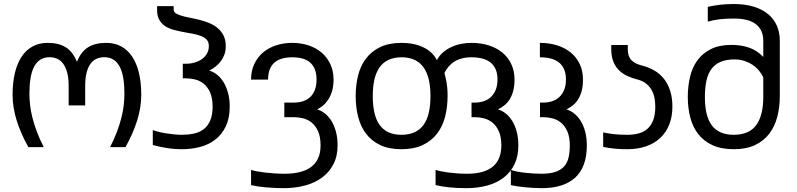

<svg xmlns="http://www.w3.org/2000/svg" viewBox="-20 -747 4046 975"><path d="M412.6 -211.9H328.6V-309.6Q328.6 -351.6 320.8 -379.6Q313 -407.7 299.8 -424.8Q286.6 -441.9 269 -449.2Q251.5 -456.5 232.4 -456.5Q203.6 -456.5 184.1 -443.6Q164.6 -430.7 152.3 -406.5Q140.1 -382.3 134.8 -348.1Q129.4 -314 129.4 -271.5Q129.4 -243.7 132.8 -213.1Q136.2 -182.6 144.8 -148.9Q153.3 -115.2 167.2 -78.1Q181.2 -41 202.1 0H124Q85.4 -68.8 64.7 -135Q43.9 -201.2 43.9 -266.1Q43.9 -327.1 55.4 -375.7Q66.9 -424.3 89.4 -458.5Q111.8 -492.7 145 -511Q178.2 -529.3 222.2 -529.3Q277.8 -529.3 313.7 -507.1Q349.6 -484.9 370.6 -433.1Q391.6 -484.9 427.5 -507.1Q463.4 -529.3 519 -529.3Q563 -529.3 596.2 -511Q629.4 -492.7 651.9 -458.5Q674.3 -424.3 685.8 -375.7Q697.3 -327.1 697.3 -266.1Q697.3 -201.2 676.5 -135Q655.8 -68.8 617.2 0H539.1Q560.1 -41 574 -78.1Q587.9 -115.2 596.4 -148.9Q605 -182.6 608.4 -213.1Q611.8 -243.7 611.8 -271.5Q611.8 -314 606.4 -348.1Q601.1 -382.3 588.9 -406.5Q576.7 -430.7 556.9 -443.6Q537.1 -456.5 508.8 -456.5Q489.3 -456.5 471.7 -449.2Q454.1 -441.9 440.9 -424.8Q427.7 -407.7 420.2 -379.6Q412.6 -351.6 412.6 -309.6Z M908.2 -349.1V-423.3H924.8Q947.3 -423.3 968.3 -429.4Q989.3 -435.5 1005.4 -447Q1021.5 -458.5 1031 -475.1Q1040.5 -491.7 1040.5 -513.2Q1040.5 -533.7 1029.3 -545.7Q1018.1 -557.6 999.5 -564.7Q981 -571.8 957.3 -575.9Q933.6 -580.1 909.2 -584.7Q884.8 -589.4 861.1 -595.7Q837.4 -602.1 818.8 -614.3Q800.3 -626.5 789.1 -645.8Q777.8 -665 777.8 -695.3V-715.8H861.8V-698.2Q861.8 -686.5 873.3 -679.2Q884.8 -671.9 903.3 -666.5Q921.9 -661.1 945.6 -656.7Q969.2 -652.3 994.1 -646Q1019 -639.6 1042.7 -629.9Q1066.4 -620.1 1085 -604.7Q1103.5 -589.4 1115 -566.9Q1126.5 -544.4 1126.5 -512.2Q1126.5 -487.8 1118.9 -468.3Q1111.3 -448.7 1099.4 -433.6Q1087.4 -418.5 1072.5 -407.2Q1057.6 -396 1042.5 -388.7Q1063 -382.8 1082 -367.9Q1101.1 -353 1115.2 -329.8Q1129.4 -306.6 1137.9 -275.4Q1146.5 -244.1 1146.5 -206.1Q1146.5 -147.5 1127 -106.2Q1107.4 -64.9 1074.2 -38.8Q1041 -12.7 996.8 -1Q952.6 10.7 903.3 10.7Q864.7 10.7 826.4 4.6Q788.1 -1.5 755.9 -10.7V-86.4Q767.6 -82 784.9 -77.6Q802.2 -73.2 822 -70.1Q841.8 -66.9 862.8 -64.7Q883.8 -62.5 903.3 -62.5Q934.6 -62.5 963.1 -68.4Q991.7 -74.2 1012.9 -89.8Q1034.2 -105.5 1046.9 -133.5Q1059.6 -161.6 1059.6 -205.6Q1059.6 -249.5 1046.9 -277.6Q1034.2 -305.7 1014.6 -321.5Q995.1 -337.4 971.4 -343.3Q947.8 -349.1 926.3 -349.1Z M1607.9 -8.3Q1607.9 -52.2 1595.2 -80.3Q1582.5 -108.4 1563 -124.3Q1543.5 -140.1 1519.8 -146Q1496.1 -151.9 1474.6 -151.9H1423.8V-226.1H1473.1Q1498 -226.1 1518.8 -232.9Q1539.6 -239.7 1554.9 -253.9Q1570.3 -268.1 1578.9 -290.3Q1587.4 -312.5 1587.4 -343.3Q1587.4 -374 1578.6 -395.5Q1569.8 -417 1553.7 -430.4Q1537.6 -443.8 1514.9 -450Q1492.2 -456.1 1464.4 -456.1Q1436.5 -456.1 1413.8 -450Q1391.1 -443.8 1375 -430.4Q1358.9 -417 1350.1 -395.3Q1341.3 -373.5 1341.3 -342.8H1254.9Q1254.9 -387.2 1271.2 -421.9Q1287.6 -456.5 1315.7 -480.5Q1343.8 -504.4 1382.1 -516.8Q1420.4 -529.3 1464.4 -529.3Q1508.3 -529.3 1546.6 -516.6Q1585 -503.9 1613 -480Q1641.1 -456.1 1657.5 -421.4Q1673.8 -386.7 1673.8 -342.8Q1673.8 -310.5 1666.7 -285.9Q1659.7 -261.2 1647.9 -242.9Q1636.2 -224.6 1621.3 -211.9Q1606.4 -199.2 1590.8 -191.4Q1611.3 -185.5 1630.1 -170.7Q1648.9 -155.8 1663.3 -132.6Q1677.7 -109.4 1686 -78.1Q1694.3 -46.9 1694.3 -8.8Q1694.3 45.9 1673.3 86.7Q1652.3 127.4 1615.5 154.5Q1578.6 181.6 1528.6 195.1Q1478.5 208.5 1420.9 208.5Q1396 208.5 1372.1 207.3Q1348.1 206.1 1326.7 204.1Q1305.2 202.1 1286.9 199.2Q1268.6 196.3 1254.9 192.9V115.7Q1266.6 119.6 1284.9 123Q1303.2 126.5 1325.9 129.2Q1348.6 131.8 1374 133.5Q1399.4 135.3 1425.3 135.3Q1467.3 135.3 1501 127.2Q1534.7 119.1 1558.6 101.8Q1582.5 84.5 1595.2 57.1Q1607.9 29.8 1607.9 -8.3Z M1873 -259.3Q1873 -212.4 1881.1 -175.8Q1889.2 -139.2 1906.7 -114Q1924.3 -88.9 1951.9 -75.7Q1979.5 -62.5 2018.6 -62.5Q2057.6 -62.5 2085.7 -75.7Q2113.8 -88.9 2131.6 -114Q2149.4 -139.2 2157.7 -175.8Q2166 -212.4 2166 -259.3Q2166 -306.2 2157.5 -342.8Q2148.9 -379.4 2131.1 -404.5Q2113.3 -429.7 2085.4 -442.9Q2057.6 -456.1 2019.5 -456.1Q1980.5 -456.1 1952.6 -442.9Q1924.8 -429.7 1907.2 -404.5Q1889.6 -379.4 1881.3 -342.8Q1873 -306.2 1873 -259.3ZM2612.3 -8.8Q2612.3 45.9 2592.8 86.7Q2573.2 127.4 2538.3 154.5Q2503.4 181.6 2454.8 195.1Q2406.2 208.5 2348.1 208.5Q2297.9 208.5 2258.8 204.1Q2219.7 199.7 2191.9 192.9V115.7Q2203.6 119.6 2220.5 123Q2237.3 126.5 2258.1 129.2Q2278.8 131.8 2302.7 133.5Q2326.7 135.3 2352.5 135.3Q2398.9 135.3 2431.9 125.2Q2464.8 115.2 2485.6 96.4Q2506.3 77.6 2516.1 51.3Q2525.9 24.9 2525.9 -8.3Q2525.9 -52.2 2513.2 -80.3Q2500.5 -108.4 2481 -124.3Q2461.4 -140.1 2437.7 -146Q2414.1 -151.9 2392.6 -151.9H2374.5V-226.1H2391.1Q2416 -226.1 2437 -233.2Q2458 -240.2 2473.4 -254.9Q2488.8 -269.5 2497.6 -291.5Q2506.3 -313.5 2506.3 -343.3Q2506.3 -374 2496.8 -395.5Q2487.3 -417 2470 -430.4Q2452.6 -443.8 2428.2 -450Q2403.8 -456.1 2374 -456.1Q2346.7 -456.1 2325 -450.2Q2303.2 -444.3 2286.6 -433.8Q2270 -423.3 2257.8 -408.7Q2245.6 -394 2236.8 -376.5Q2239.3 -366.7 2241.9 -356.4Q2244.6 -346.2 2247.1 -332.8Q2249.5 -319.3 2251.2 -301.8Q2252.9 -284.2 2252.9 -259.3Q2252.9 -203.1 2240.2 -154.1Q2227.5 -105 2199.5 -68.4Q2171.4 -31.7 2126.7 -10.5Q2082 10.7 2018.6 10.7Q1954.6 10.7 1910.4 -10.5Q1866.2 -31.7 1838.6 -68.4Q1811 -105 1798.6 -154.1Q1786.1 -203.1 1786.1 -259.3Q1786.1 -315.4 1798.6 -364.5Q1811 -413.6 1838.9 -450.2Q1866.7 -486.8 1911.1 -508.1Q1955.6 -529.3 2019.5 -529.3Q2082.5 -529.3 2129.6 -506.8Q2176.8 -484.4 2198.7 -441.4Q2209 -461.9 2226.8 -478.3Q2244.6 -494.6 2267.8 -506.1Q2291 -517.6 2318.1 -523.4Q2345.2 -529.3 2374 -529.3Q2421.4 -529.3 2461.7 -516.6Q2502 -503.9 2531 -480Q2560.1 -456.1 2576.4 -421.4Q2592.8 -386.7 2592.8 -342.8Q2592.8 -307.6 2585.4 -282.5Q2578.1 -257.3 2566.4 -239.7Q2554.7 -222.2 2539.6 -210.7Q2524.4 -199.2 2508.8 -191.4Q2529.3 -185.5 2548.1 -170.7Q2566.9 -155.8 2581.3 -132.6Q2595.7 -109.4 2604 -78.1Q2612.3 -46.9 2612.3 -8.8Z M2960 -8.8Q2960 100.6 2901.4 154.5Q2842.8 208.5 2730.5 208.5Q2712.4 208.5 2690.9 207.3Q2669.4 206.1 2648.2 204.1Q2627 202.1 2607.4 199.2Q2587.9 196.3 2574.2 192.9V115.7Q2589.4 121.1 2608.9 124.8Q2628.4 128.4 2649.2 130.6Q2669.9 132.8 2690.9 134Q2711.9 135.3 2730 135.3Q2772 135.3 2799.6 126.2Q2827.1 117.2 2843.8 99.1Q2860.4 81.1 2866.9 54.2Q2873.5 27.3 2873.5 -8.3Q2873.5 -52.2 2860.8 -80.3Q2848.1 -108.4 2828.6 -124.3Q2809.1 -140.1 2785.4 -146Q2761.7 -151.9 2740.2 -151.9H2722.2V-226.1H2738.8Q2763.7 -226.1 2784.7 -233.2Q2805.7 -240.2 2821 -254.9Q2836.4 -269.5 2845.2 -291.5Q2854 -313.5 2854 -343.3Q2854 -374 2844.5 -395.5Q2835 -417 2817.6 -430.4Q2800.3 -443.8 2775.9 -450Q2751.5 -456.1 2721.7 -456.1V-529.3Q2769 -529.3 2809.3 -516.6Q2849.6 -503.9 2878.7 -480Q2907.7 -456.1 2924.1 -421.4Q2940.4 -386.7 2940.4 -342.8Q2940.4 -307.6 2933.1 -282.5Q2925.8 -257.3 2914.1 -239.7Q2902.3 -222.2 2887.2 -210.7Q2872.1 -199.2 2856.4 -191.4Q2877 -185.5 2895.8 -170.7Q2914.6 -155.8 2929 -132.6Q2943.4 -109.4 2951.7 -78.1Q2960 -46.9 2960 -8.8Z M3166 -62.5Q3196.8 -62.5 3222.7 -69.3Q3248.5 -76.2 3267.3 -92.5Q3286.1 -108.9 3296.9 -136.5Q3307.6 -164.1 3307.6 -205.6Q3307.6 -225.1 3304.2 -246.3Q3300.8 -267.6 3290.8 -286.6Q3280.8 -305.7 3263.2 -320.8Q3245.6 -335.9 3217.3 -343.3Q3183.1 -352.1 3158 -365.2Q3132.8 -378.4 3116.5 -397.5Q3100.1 -416.5 3092 -441.7Q3084 -466.8 3084 -500V-518.6H3168V-496.1Q3168 -460 3186.8 -441.2Q3205.6 -422.4 3238.8 -414.6Q3273.4 -406.2 3302.2 -389.4Q3331.1 -372.6 3351.6 -346.7Q3372.1 -320.8 3383.3 -285.6Q3394.5 -250.5 3394.5 -206.1Q3394.5 -153.8 3378.2 -113.5Q3361.8 -73.2 3332 -45.7Q3302.2 -18.1 3260 -3.7Q3217.8 10.7 3166 10.7Q3147 10.7 3131.1 10Q3115.2 9.3 3101.1 7.8Q3086.9 6.3 3072.8 4.2Q3058.6 2 3043 -1V-74.7Q3066.9 -69.3 3096.7 -65.9Q3126.5 -62.5 3166 -62.5Z M3707 -652.8Q3686 -652.8 3668.5 -651.9Q3650.9 -650.9 3635.3 -649.2Q3619.6 -647.5 3604.7 -644.5Q3589.8 -641.6 3574.2 -637.2V-712.4Q3589.4 -715.8 3604.5 -718.3Q3619.6 -720.7 3635.5 -722.7Q3651.4 -724.6 3668.9 -725.6Q3686.5 -726.6 3707 -726.6Q3763.2 -726.6 3806.6 -713.4Q3850.1 -700.2 3879.9 -675.8Q3909.7 -651.4 3924.8 -616.9Q3939.9 -582.5 3939.9 -540V-259.3Q3939.9 -203.1 3927.2 -154.1Q3914.6 -105 3886.7 -68.4Q3858.9 -31.7 3814.5 -10.5Q3770 10.7 3706.1 10.7Q3642.6 10.7 3598.1 -9.8Q3553.7 -30.3 3525.9 -65.9Q3498 -101.6 3485.4 -149.9Q3472.7 -198.2 3472.7 -254.4Q3472.7 -308.6 3484.1 -356.9Q3495.6 -405.3 3522 -441.2Q3548.3 -477.1 3590.6 -498Q3632.8 -519 3694.3 -519Q3745.1 -519 3785.4 -504.6Q3825.7 -490.2 3856 -458V-540.5Q3856 -594.2 3819.3 -623.5Q3782.7 -652.8 3707 -652.8ZM3856 -353Q3848.6 -371.1 3834.7 -387.9Q3820.8 -404.8 3802 -417.5Q3783.2 -430.2 3759.8 -437.7Q3736.3 -445.3 3710 -445.3Q3668.5 -445.3 3639.6 -433.1Q3610.8 -420.9 3593 -397Q3575.2 -373 3567.4 -337.4Q3559.6 -301.8 3559.6 -254.4Q3559.6 -207.5 3567.9 -171.6Q3576.2 -135.7 3593.8 -111.6Q3611.3 -87.4 3639.2 -75Q3667 -62.5 3706.1 -62.5Q3784.2 -62.5 3820.1 -111.6Q3856 -160.6 3856 -254.4Z"/></svg>

Font: Arian AMU
Style: Regular
Weight: 400
Designer: Ruben Hakobyan (Tarumian)
Foundry: Ruben Hakobyan (Tarumian)
Version: Version 4.003